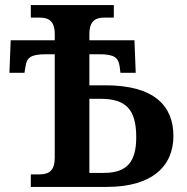

<svg xmlns="http://www.w3.org/2000/svg" viewBox="-20 -734 735 754"><path d="M101 0H400C578 0 661 -82 661 -200C661 -318 586 -399 394 -399H331V-521H369C431 -521 445 -507 450 -472L453 -448H513L508 -576H331V-599C331 -656 358 -665 394 -665H427V-714H101V-665H132C168 -665 195 -656 195 -599V-576H22L17 -448H76L80 -472C85 -507 99 -521 161 -521H195V-116C195 -64 174 -49 132 -49H101ZM331 -55V-346H375C475 -346 515 -304 515 -195C515 -101 481 -55 388 -55Z"/></svg>

Font: Noto Serif Semi
Style: Regular
Weight: 600
Designer: Monotype Design Team
Foundry: Monotype Imaging Inc.
Version: Version 1.002